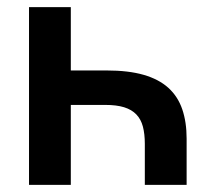

<svg xmlns="http://www.w3.org/2000/svg" viewBox="-20 -516 590 536"><path d="M177.7 -496.1V-319.3H277.8Q338.4 -319.3 380.9 -307.1Q423.3 -294.9 450 -270.8Q476.6 -246.6 488.8 -210.9Q501 -175.3 501 -128.9V0H384.3V-114.3Q384.3 -142.1 378.9 -162.6Q373.5 -183.1 360.6 -196.5Q347.7 -210 326.4 -216.6Q305.2 -223.1 273.9 -223.1H177.7V0H61V-496.1Z"/></svg>

Font: Code New Roman
Style: Bold
Weight: 700
Monospace: yes
Designer: Sam Radian
Foundry: Code New Roman
Version: Version 1.508 October 19, 2014